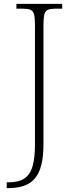

<svg xmlns="http://www.w3.org/2000/svg" viewBox="-20 -734 386 994"><path d="M15 240V210H23Q76 210 106 190Q136 170 148.5 127Q161 84 161 15V-606Q161 -643 156 -660.5Q151 -678 137.5 -683.5Q124 -689 100 -689H65V-714H302V-689H266Q242 -689 228.5 -683.5Q215 -678 210 -660Q205 -642 205 -605V14Q205 75 194.5 118Q184 161 162 188Q140 215 105 227.5Q70 240 21 240Z"/></svg>

Font: Noto Serif Armenian ExtraLight
Style: Regular
Weight: 250
Version: Version 2.007